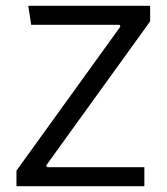

<svg xmlns="http://www.w3.org/2000/svg" viewBox="-20 -645 577 665"><path d="M37 0V-54L397 -553L394 -559H88L78 -625H500V-571L140 -72L143 -66H480V0Z"/></svg>

Font: Changa Light
Style: Regular
Weight: 300
Designer: Eduardo Rodriguez Tunni
Foundry: Eduardo Rodriguez Tunni
Version: Version 3.002; ttfautohint (v1.8.2)